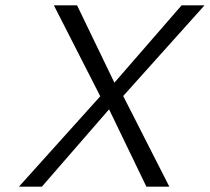

<svg xmlns="http://www.w3.org/2000/svg" viewBox="-20 -700 787 720"><path d="M356 -339 182 -680H269L409 -390L661 -680H747L442 -340L615 0H529L389 -290L137 0H51Z"/></svg>

Font: Teachers[wght] Italic
Style: Regular
Weight: 400
Designer: Alfredo Marco Pradil & Chank Diesel
Version: Version 1.000;Glyphs 3.1.2 (3151)